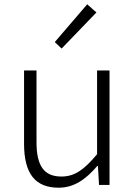

<svg xmlns="http://www.w3.org/2000/svg" viewBox="-20 -861 630 894"><path d="M253 13C327 13 381 -28 433 -88H436L441 0H490V-533H432V-143C372 -71 328 -39 266 -39C184 -39 150 -90 150 -199V-533H92V-192C92 -55 142 13 253 13ZM267 -635 429 -803 386 -841 235 -665Z"/></svg>

Font: Noto Sans JP Light
Style: Regular
Weight: 300
Designer: Ryoko NISHIZUKA (kana & ideographs); Paul D. Hunt (Latin, Greek & Cyrillic); Wenlong ZHANG (bopomofo); Sandoll Communica
Foundry: Adobe Systems Incorporated
Version: Version 1.004;PS 1.004;hotconv 1.0.82;makeotf.lib2.5.63406